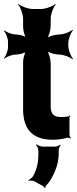

<svg xmlns="http://www.w3.org/2000/svg" viewBox="-34 -704 393 981"><path d="M235 10C264 10 287 6 309 0C314 -1 323 1 326 4L328 1C325 -2 321 -11 321 -16V-104C321 -107 324 -110 326 -112L323 -115C321 -113 318 -109 315 -109C304 -107 292 -106 279 -106C240 -106 225 -122 225 -161V-380C225 -401 215 -438 204 -449L201 -446C212 -435 249 -425 270 -425C291 -425 325 -412 336 -401L339 -404C328 -415 315 -449 315 -470V-483C315 -504 328 -538 339 -549L336 -552C325 -541 291 -528 270 -528C249 -528 212 -518 201 -507L204 -504C215 -515 225 -552 225 -573V-608C225 -632 239 -669 251 -682L249 -684C236 -672 199 -658 175 -658H134C110 -658 73 -672 60 -684L58 -682C70 -669 84 -632 84 -608V-567C84 -548 92 -517 102 -507L105 -510C95 -520 64 -528 46 -528C27 -528 -1 -539 -11 -549L-14 -546C-4 -536 7 -508 7 -490V-464C7 -445 -4 -417 -14 -407L-11 -404C-1 -414 27 -425 46 -425C64 -425 95 -433 105 -443L102 -446C92 -436 84 -405 84 -387V-146C84 -43 133 10 235 10ZM143 223 189 249C191 250 194 255 194 257L198 256C198 254 198 249 199 247C208 238 216 228 223 217C245 181 266 135 266 80V63C266 54 272 42 276 38L273 35C269 39 257 45 249 45H183C173 45 158 38 153 33L150 36C155 41 162 56 162 66V87C162 133 151 166 136 195C131 203 118 214 111 216L113 220C119 218 134 218 143 223Z"/></svg>

Font: Asimov
Style: EdgeNar
Weight: 500
Designer: Google
Version: Version 2.000980: 2014